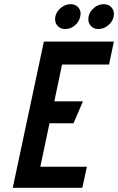

<svg xmlns="http://www.w3.org/2000/svg" viewBox="-20 -899 565 919"><path d="M318 -879Q293 -879 271.5 -861.5Q250 -844 245 -820Q240 -795 253.5 -777.5Q267 -760 292 -760Q318 -760 338.5 -777.5Q359 -795 364 -820Q370 -844 356.5 -861.5Q343 -879 318 -879ZM476 -879Q451 -879 430 -861.5Q409 -844 404 -820Q399 -795 412.5 -777.5Q426 -760 451 -760Q476 -760 497.5 -777.5Q519 -795 524 -820Q529 -844 515.5 -861.5Q502 -879 476 -879ZM41 0H374L396 -101H173L217 -309H332L377 -414H240L277 -590H502L525 -700H190Z"/></svg>

Font: Advent Pro
Style: Italic
Weight: 400
Italic angle: -12°
Designer: VivaRado, Andreas Kalpakidis
Foundry: VivaRado, Andreas Kalpakidis
Version: Version 3.000